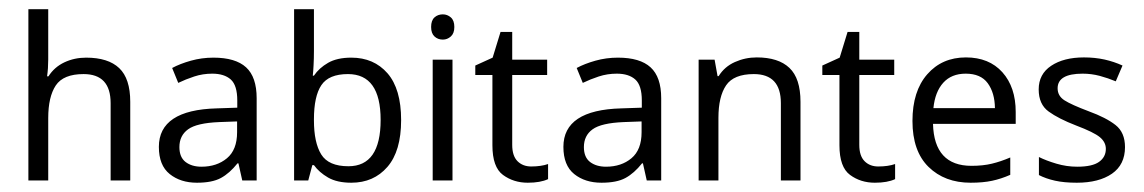

<svg xmlns="http://www.w3.org/2000/svg" viewBox="-20 -391 2479 416"><path d="M84.5 -262.2Q84.5 -242.7 82 -225.6H85Q97.7 -245.6 119.4 -255.9Q141.1 -266.1 166.5 -266.1Q214.4 -266.1 238.3 -243.4Q262.2 -220.7 262.2 -170.4V0H219.7V-167.5Q219.7 -230.5 161.1 -230.5Q117.2 -230.5 100.8 -205.8Q84.5 -181.2 84.5 -135.3V0H41.5V-371.1H84.5Z M442.4 -266.1Q490.2 -266.1 513.2 -245.1Q536.1 -224.1 536.1 -178.2V0H504.9L496.6 -37.1H494.6Q477.5 -15.6 458.7 -5.4Q439.9 4.9 406.7 4.9Q371.1 4.9 347.7 -13.9Q324.2 -32.7 324.2 -72.8Q324.2 -152.8 449.7 -156.2L494.1 -157.7V-173.3Q494.1 -206.1 480 -218.8Q465.8 -231.4 439.9 -231.4Q419.4 -231.4 400.9 -225.3Q382.3 -219.2 366.2 -211.4L353 -243.7Q370.1 -252.9 393.6 -259.5Q417 -266.1 442.4 -266.1ZM455.1 -126.5Q406.2 -124.5 387.5 -110.8Q368.7 -97.2 368.7 -72.3Q368.7 -50.3 382.1 -40Q395.5 -29.8 416.5 -29.8Q449.7 -29.8 471.7 -48.1Q493.7 -66.4 493.7 -104.5V-127.9Z M660.2 -280.8Q660.2 -264.2 659.4 -249.8Q658.7 -235.4 657.7 -227.1H660.2Q671.4 -243.7 690.9 -254.9Q710.4 -266.1 741.2 -266.1Q790 -266.1 819.6 -232.2Q849.1 -198.2 849.1 -130.9Q849.1 -63.5 819.3 -29.3Q789.6 4.9 741.2 4.9Q710.4 4.9 690.9 -6.3Q671.4 -17.6 660.2 -33.2H656.7L647.9 0H617.2V-371.1H660.2ZM733.9 -230.5Q692.4 -230.5 676.3 -206.5Q660.2 -182.6 660.2 -132.3V-130.4Q660.2 -82 676 -56.4Q691.9 -30.8 734.9 -30.8Q804.7 -30.8 804.7 -131.3Q804.7 -230.5 733.9 -230.5Z M939.5 -359.9Q949.2 -359.9 956.8 -353.3Q964.4 -346.7 964.4 -332.5Q964.4 -318.8 956.8 -312Q949.2 -305.2 939.5 -305.2Q928.7 -305.2 921.4 -312Q914.1 -318.8 914.1 -332.5Q914.1 -346.7 921.4 -353.3Q928.7 -359.9 939.5 -359.9ZM960.4 -261.7V0H917.5V-261.7Z M1130.9 -30.3Q1152.3 -30.3 1167.5 -35.6V-2.9Q1150.9 4.9 1123.5 4.9Q1092.8 4.9 1069.8 -12Q1046.9 -28.8 1046.9 -76.2V-228.5H1009.8V-249L1047.4 -266.1L1064.5 -321.8H1089.8V-261.7H1165.5V-228.5H1089.8V-77.1Q1089.8 -53.2 1101.3 -41.7Q1112.8 -30.3 1130.9 -30.3Z M1318.8 -266.1Q1366.7 -266.1 1389.6 -245.1Q1412.6 -224.1 1412.6 -178.2V0H1381.3L1373 -37.1H1371.1Q1354 -15.6 1335.2 -5.4Q1316.4 4.9 1283.2 4.9Q1247.6 4.9 1224.1 -13.9Q1200.7 -32.7 1200.7 -72.8Q1200.7 -152.8 1326.2 -156.2L1370.6 -157.7V-173.3Q1370.6 -206.1 1356.4 -218.8Q1342.3 -231.4 1316.4 -231.4Q1295.9 -231.4 1277.3 -225.3Q1258.8 -219.2 1242.7 -211.4L1229.5 -243.7Q1246.6 -252.9 1270 -259.5Q1293.5 -266.1 1318.8 -266.1ZM1331.5 -126.5Q1282.7 -124.5 1263.9 -110.8Q1245.1 -97.2 1245.1 -72.3Q1245.1 -50.3 1258.5 -40Q1272 -29.8 1293 -29.8Q1326.2 -29.8 1348.1 -48.1Q1370.1 -66.4 1370.1 -104.5V-127.9Z M1619.6 -266.6Q1666.5 -266.6 1690.4 -243.9Q1714.4 -221.2 1714.4 -170.4V0H1671.9V-167.5Q1671.9 -230.5 1613.3 -230.5Q1569.8 -230.5 1553.2 -206.1Q1536.6 -181.6 1536.6 -135.7V0H1493.7V-261.7H1528.3L1534.7 -226.1H1537.1Q1549.8 -246.6 1572.3 -256.6Q1594.7 -266.6 1619.6 -266.6Z M1882.8 -30.3Q1904.3 -30.3 1919.4 -35.6V-2.9Q1902.8 4.9 1875.5 4.9Q1844.7 4.9 1821.8 -12Q1798.8 -28.8 1798.8 -76.2V-228.5H1761.7V-249L1799.3 -266.1L1816.4 -321.8H1841.8V-261.7H1917.5V-228.5H1841.8V-77.1Q1841.8 -53.2 1853.3 -41.7Q1864.7 -30.3 1882.8 -30.3Z M2072.8 -266.6Q2123 -266.6 2151.9 -234.4Q2180.7 -202.1 2180.7 -148.4V-122.6H2001.5Q2003.9 -31.7 2085 -31.7Q2109.9 -31.7 2129.2 -36.4Q2148.4 -41 2168.9 -49.8V-12.2Q2148.9 -3.4 2129.4 0.7Q2109.9 4.9 2083 4.9Q2026.9 4.9 1991.9 -29.3Q1957 -63.5 1957 -128.9Q1957 -193.4 1989 -230Q2021 -266.6 2072.8 -266.6ZM2072.3 -231.4Q2041.5 -231.4 2023.7 -211.7Q2005.9 -191.9 2002.4 -156.7H2135.7Q2135.3 -189.9 2120.1 -210.7Q2105 -231.4 2072.3 -231.4Z M2417.5 -72.3Q2417.5 -34.2 2389.2 -14.6Q2360.8 4.9 2313 4.9Q2285.6 4.9 2265.9 0.5Q2246.1 -3.9 2231 -11.7V-50.8Q2246.6 -43 2268.8 -36.4Q2291 -29.8 2314 -29.8Q2346.7 -29.8 2361.3 -40.3Q2376 -50.8 2376 -68.4Q2376 -83 2363 -93.8Q2350.1 -104.5 2311.5 -119.1Q2273.4 -133.8 2252 -149.4Q2230.5 -165 2230.5 -197.3Q2230.5 -230.5 2257.6 -248.5Q2284.7 -266.6 2328.6 -266.6Q2352.5 -266.6 2373.3 -262Q2394 -257.3 2412.1 -249L2397.5 -214.8Q2380.9 -221.7 2362.8 -226.6Q2344.7 -231.4 2325.7 -231.4Q2271.5 -231.4 2271.5 -199.7Q2271.5 -183.1 2286.4 -173.6Q2301.3 -164.1 2338.9 -149.9Q2376.5 -136.2 2397 -120.1Q2417.5 -104 2417.5 -72.3Z"/></svg>

Font: NotoSansOldHungarianUI
Style: Regular
Weight: 400
Designer: Monotype Design Team
Foundry: Monotype Imaging Inc.
Version: Version 1001.000; ttfautohint (v1.8.4.7-5d5b)